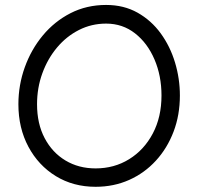

<svg xmlns="http://www.w3.org/2000/svg" viewBox="-20 -714 785 764"><path d="M360.4 29.3Q271.5 29.3 202.1 -13.2Q132.8 -55.7 93 -130.1Q53.2 -204.6 53.2 -299.3Q53.2 -375.5 78.6 -446.3Q104 -517.1 150.4 -573Q196.8 -628.9 260.7 -661.6Q324.7 -694.3 402.3 -694.3Q472.7 -694.3 527.3 -663.6Q582 -632.8 619.6 -581.1Q657.2 -529.3 676.5 -465.1Q695.8 -400.9 695.8 -334Q695.8 -256.3 670.7 -190.2Q645.5 -124 600.3 -74.7Q555.2 -25.4 493.9 2Q432.6 29.3 360.4 29.3ZM360.4 -43.9Q434.6 -43.9 493.9 -80.6Q553.2 -117.2 587.9 -182.6Q622.6 -248 622.6 -334Q622.6 -412.6 594.7 -477.5Q566.9 -542.5 517.3 -581.3Q467.8 -620.1 402.3 -620.1Q344.2 -620.1 294.2 -594.7Q244.1 -569.3 206.8 -524.7Q169.4 -480 148.4 -422.1Q127.4 -364.3 127.4 -299.3Q127.4 -221.7 157.7 -164.3Q188 -106.9 240.5 -75.4Q293 -43.9 360.4 -43.9Z"/></svg>

Font: Mikhak-DS2-FD Regular
Style: Regular
Weight: 400
Designer: Amin Abedi
Version: Version 3.4